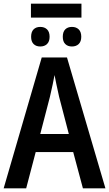

<svg xmlns="http://www.w3.org/2000/svg" viewBox="-20 -1029 596 1049"><path d="M380 -198H175L123 0H0L208 -715H346L556 0H433ZM303 -500Q285 -581 278 -619Q271 -579 253 -501L200 -297H356ZM425 -933H149V-1009H425ZM251 -828Q251 -802 237 -788.5Q223 -775 200 -775Q177 -775 163.5 -788.5Q150 -802 150 -828Q150 -855 163.5 -868.5Q177 -882 200 -882Q223 -882 237 -868.5Q251 -855 251 -828ZM424 -828Q424 -802 410 -788.5Q396 -775 373 -775Q350 -775 336.5 -788.5Q323 -802 323 -828Q323 -855 336.5 -868.5Q350 -882 373 -882Q396 -882 410 -868.5Q424 -855 424 -828Z"/></svg>

Font: Noto Sans Display Medium Narrow
Style: Regular
Weight: 500
Width: 4
Designer: Monotype Design team
Foundry: Monotype Imaging Inc.
Version: Version 1.000